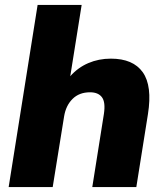

<svg xmlns="http://www.w3.org/2000/svg" viewBox="-20 -756 663 776"><path d="M15 0 132 -736H310L264 -448Q295 -483 337 -501Q379 -519 428 -519Q518 -519 557 -464Q596 -409 578 -295L531 0H353L400 -296Q407 -343 392 -363Q377 -383 344 -383Q300 -383 273 -356Q246 -329 239 -285L193 0Z"/></svg>

Font: Winston ExtraBold
Style: Italic
Weight: 800
Italic angle: -9°
Designer: Original fonts by Vernon Adams / Changes by Cristiano Sobral
Foundry: Original fonts by Vernon Adams / Changes by Cristiano Sobral
Version: Version 2.503;July 17, 2020;FontCreator 13.0.0.2655 64-bit